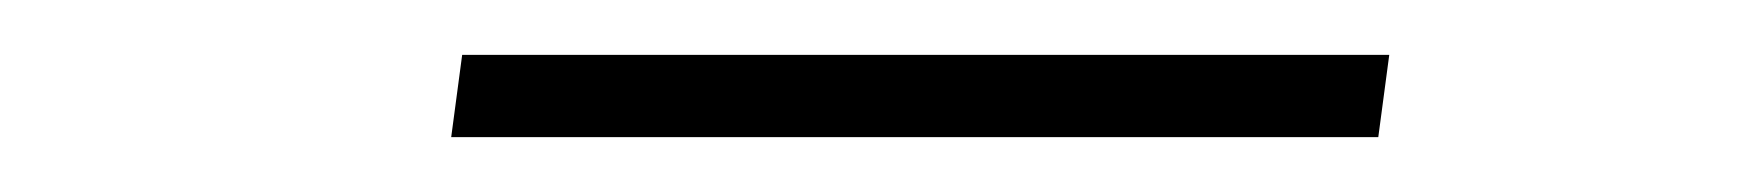

<svg xmlns="http://www.w3.org/2000/svg" viewBox="-20 -645 640 70"><path d="M148.5 -625H486.5L482.5 -595H144.5Z"/></svg>

Font: Urbanist Thin
Style: Italic
Weight: 100
Italic angle: -8°
Designer: Corey Hu
Foundry: Corey Hu
Version: Version 1.321; ttfautohint (v1.8.4.7-5d5b)